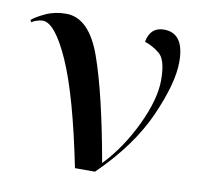

<svg xmlns="http://www.w3.org/2000/svg" viewBox="-68 -618 742 690"><g transform="rotate(10 303.0 -273.0)"><path d="M248 0H321Q442 -118 496.5 -240.5Q551 -363 551 -441Q551 -546 477 -546Q427 -546 417 -491Q446 -482 472 -460.5Q498 -439 498 -365Q498 -295 452.5 -199.5Q407 -104 341 -35Q297 -282 251 -411.5Q205 -541 121 -541Q80 -541 47.5 -526Q15 -511 -2 -497L2 -489Q7 -493 19.5 -497.5Q32 -502 42 -502Q87 -502 141.5 -379.5Q196 -257 248 0Z"/></g></svg>

Font: Noto Serif Display Semi
Style: Regular
Weight: 600
Designer: Monotype Design Team
Foundry: Monotype Imaging Inc.
Version: Version 1.900